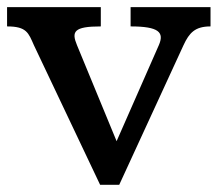

<svg xmlns="http://www.w3.org/2000/svg" viewBox="-49 -515 607 535"><path d="M230 0H283.2L462.4 -389.2C478.5 -423.8 494.6 -441.4 537.6 -441.4V-495.1H314.9V-441.4C394 -441.4 409.2 -424.8 393.6 -389.2L275.9 -121.6L165.5 -389.2C149.9 -426.8 156.2 -441.4 231.9 -441.4V-495.1H-29.3V-441.4C25.4 -441.4 30.3 -423.3 45.4 -389.2Z"/></svg>

Font: Arbutus Slab
Style: Regular
Weight: 400
Designer: Karolina Lach
Foundry: Karolina Lach
Version: Version 1.001